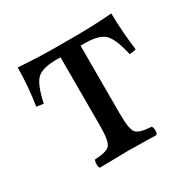

<svg xmlns="http://www.w3.org/2000/svg" viewBox="-107 -544 659 656"><g transform="rotate(-30 222.5 -216.5)"><path d="M182.1 -122.1V-392.1H167Q107.9 -392.1 87.4 -370.1Q66.9 -348.1 53.2 -283.2L25.9 -287.1Q37.1 -356.9 38.1 -435.1Q118.2 -429.2 184.1 -429.2H258.8Q337.9 -429.2 407.2 -435.1Q408.2 -361.8 418 -287.1Q404.8 -283.2 392.1 -283.2Q377.9 -347.2 356.9 -369.6Q335.9 -392.1 277.8 -392.1H261.2V-122.1Q261.2 -62 273.7 -47.6Q286.1 -33.2 333 -30.8Q337.9 -25.9 337.9 -13.9Q337.9 -2 333 2Q247.1 0 222.2 0Q194.3 0 109.9 2Q106 -2 106 -13.9Q106 -25.9 109.9 -30.8Q156.7 -32.7 169.4 -47.4Q182.1 -62 182.1 -122.1Z"/></g></svg>

Font: Linux Libertine Display
Style: Regular
Weight: 400
Designer: Philipp H. Poll
Foundry: Philipp H. Poll
Version: Version 5.0.9